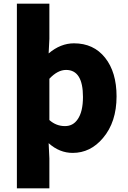

<svg xmlns="http://www.w3.org/2000/svg" viewBox="-20 -819 698 1046"><path d="M72 207V-296V-799H249V-607L245 -528Q310 -583 383 -583Q490 -583 552.5 -504.5Q615 -426 615 -294Q615 -154 541 -67Q473 14 376 14Q304 14 245 -39L249 44V207ZM334 -132Q378 -132 403 -169Q432 -210 432 -291Q432 -438 340 -438Q294 -438 249 -390V-277V-165Q286 -132 334 -132Z"/></svg>

Font: GenSekiGothic TW H
Style: Regular
Weight: 900
Version: Version 1.501;PS 1;hotconv 16.6.51;makeotf.lib2.5.65220